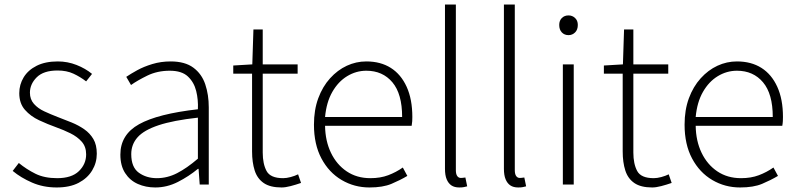

<svg xmlns="http://www.w3.org/2000/svg" viewBox="-20 -814 3516 847"><path d="M230 13Q171 13 121.5 -8.5Q72 -30 36 -60L63 -95Q97 -67 136.5 -47.5Q176 -28 232 -28Q296 -28 328 -59Q360 -90 360 -133Q360 -167 340.5 -189Q321 -211 290.5 -226Q260 -241 229 -252Q190 -266 152.5 -283.5Q115 -301 90 -329.5Q65 -358 65 -403Q65 -441 84.5 -473Q104 -505 142 -524Q180 -543 235 -543Q278 -543 317.5 -527.5Q357 -512 386 -488L360 -455Q334 -475 304 -489Q274 -503 234 -503Q172 -503 142 -473Q112 -443 112 -405Q112 -376 129.5 -356Q147 -336 175 -323Q203 -310 234 -298Q266 -286 296.5 -273.5Q327 -261 352 -243.5Q377 -226 392 -200.5Q407 -175 407 -136Q407 -96 386.5 -62Q366 -28 327 -7.5Q288 13 230 13Z M665 13Q623 13 588 -2.5Q553 -18 532 -50.5Q511 -83 511 -132Q511 -220 593.5 -266Q676 -312 853 -332Q855 -374 845.5 -412.5Q836 -451 809 -476.5Q782 -502 729 -502Q674 -502 630 -480.5Q586 -459 558 -439L537 -475Q556 -488 585 -504Q614 -520 652 -531.5Q690 -543 733 -543Q796 -543 833 -515.5Q870 -488 885.5 -442Q901 -396 901 -340V0H861L856 -69H853Q813 -36 765 -11.5Q717 13 665 13ZM672 -28Q718 -28 761 -50Q804 -72 853 -114V-295Q744 -283 679.5 -261.5Q615 -240 587 -208.5Q559 -177 559 -134Q559 -76 592.5 -52Q626 -28 672 -28Z M1222 13Q1172 13 1143.5 -6.5Q1115 -26 1103.5 -62Q1092 -98 1092 -146V-489H1009V-525L1093 -530L1098 -684H1139V-530H1293V-489H1139V-141Q1139 -91 1156 -59.5Q1173 -28 1229 -28Q1244 -28 1262.5 -33Q1281 -38 1295 -45L1308 -7Q1285 1 1262 7Q1239 13 1222 13Z M1610 13Q1543 13 1487 -20Q1431 -53 1398 -115Q1365 -177 1365 -264Q1365 -329 1384 -380.5Q1403 -432 1436 -468.5Q1469 -505 1510 -524Q1551 -543 1596 -543Q1659 -543 1704 -514.5Q1749 -486 1774 -431Q1799 -376 1799 -298Q1799 -289 1798.5 -279.5Q1798 -270 1796 -259H1414Q1415 -192 1440 -140Q1465 -88 1509.5 -58Q1554 -28 1614 -28Q1658 -28 1692.5 -41Q1727 -54 1757 -75L1777 -38Q1745 -19 1707 -3Q1669 13 1610 13ZM1414 -298H1754Q1754 -400 1711 -451Q1668 -502 1596 -502Q1551 -502 1511.5 -478Q1472 -454 1446 -408.5Q1420 -363 1414 -298Z M2006 13Q1985 13 1971.5 4Q1958 -5 1950.5 -23Q1943 -41 1943 -69V-794H1991V-63Q1991 -46 1997 -37.5Q2003 -29 2013 -29Q2017 -29 2021 -29.5Q2025 -30 2033 -31L2041 8Q2033 10 2026 11.5Q2019 13 2006 13Z M2266 13Q2245 13 2231.5 4Q2218 -5 2210.5 -23Q2203 -41 2203 -69V-794H2251V-63Q2251 -46 2257 -37.5Q2263 -29 2273 -29Q2277 -29 2281 -29.5Q2285 -30 2293 -31L2301 8Q2293 10 2286 11.5Q2279 13 2266 13Z M2463 0V-530H2511V0ZM2488 -659Q2470 -659 2458.5 -671Q2447 -683 2447 -704Q2447 -723 2458.5 -734.5Q2470 -746 2488 -746Q2505 -746 2517 -734.5Q2529 -723 2529 -704Q2529 -683 2517 -671Q2505 -659 2488 -659Z M2857 13Q2807 13 2778.5 -6.5Q2750 -26 2738.5 -62Q2727 -98 2727 -146V-489H2644V-525L2728 -530L2733 -684H2774V-530H2928V-489H2774V-141Q2774 -91 2791 -59.5Q2808 -28 2864 -28Q2879 -28 2897.5 -33Q2916 -38 2930 -45L2943 -7Q2920 1 2897 7Q2874 13 2857 13Z M3245 13Q3178 13 3122 -20Q3066 -53 3033 -115Q3000 -177 3000 -264Q3000 -329 3019 -380.5Q3038 -432 3071 -468.5Q3104 -505 3145 -524Q3186 -543 3231 -543Q3294 -543 3339 -514.5Q3384 -486 3409 -431Q3434 -376 3434 -298Q3434 -289 3433.5 -279.5Q3433 -270 3431 -259H3049Q3050 -192 3075 -140Q3100 -88 3144.5 -58Q3189 -28 3249 -28Q3293 -28 3327.5 -41Q3362 -54 3392 -75L3412 -38Q3380 -19 3342 -3Q3304 13 3245 13ZM3049 -298H3389Q3389 -400 3346 -451Q3303 -502 3231 -502Q3186 -502 3146.5 -478Q3107 -454 3081 -408.5Q3055 -363 3049 -298Z"/></svg>

Font: Noto Sans TC ExtraLight
Style: Regular
Weight: 250
Designer: Ryoko NISHIZUKA  (kana, bopomofo & ideographs); Paul D. Hunt (Latin, Greek & Cyrillic); Sandoll Communications , Soo-you
Foundry: Adobe
Version: Version 2.004-H2;hotconv 1.0.118;makeotfexe 2.5.65603